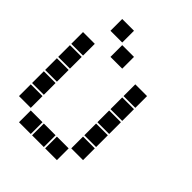

<svg xmlns="http://www.w3.org/2000/svg" viewBox="-220 -920 1039 1039"><g transform="rotate(45 300.0 -400.0)"><path d="M106 -795Q105 -795 105 -795Q105 -795 105 -794V-706Q105 -705 105 -705Q105 -705 106 -705H194Q195 -705 195 -705Q195 -705 195 -706V-794Q195 -795 195 -795Q195 -795 194 -795ZM206 -695Q205 -695 205 -695Q205 -695 205 -694V-606Q205 -605 205 -605Q205 -605 206 -605H294Q295 -605 295 -605Q295 -605 295 -606V-694Q295 -695 295 -695Q295 -695 294 -695ZM6 -595Q5 -595 5 -595Q5 -595 5 -594V-506Q5 -505 5 -505Q5 -505 6 -505H94Q95 -505 95 -505Q95 -505 95 -506V-594Q95 -595 95 -595Q95 -595 94 -595ZM406 -595Q405 -595 405 -595Q405 -595 405 -594V-506Q405 -505 405 -505Q405 -505 406 -505H494Q495 -505 495 -505Q495 -505 495 -506V-594Q495 -595 495 -595Q495 -595 494 -595ZM6 -495Q5 -495 5 -495Q5 -495 5 -494V-406Q5 -405 5 -405Q5 -405 6 -405H94Q95 -405 95 -405Q95 -405 95 -406V-494Q95 -495 95 -495Q95 -495 94 -495ZM406 -495Q405 -495 405 -495Q405 -495 405 -494V-406Q405 -405 405 -405Q405 -405 406 -405H494Q495 -405 495 -405Q495 -405 495 -406V-494Q495 -495 495 -495Q495 -495 494 -495ZM6 -395Q5 -395 5 -395Q5 -395 5 -394V-306Q5 -305 5 -305Q5 -305 6 -305H94Q95 -305 95 -305Q95 -305 95 -306V-394Q95 -395 95 -395Q95 -395 94 -395ZM406 -395Q405 -395 405 -395Q405 -395 405 -394V-306Q405 -305 405 -305Q405 -305 406 -305H494Q495 -305 495 -305Q495 -305 495 -306V-394Q495 -395 495 -395Q495 -395 494 -395ZM6 -295Q5 -295 5 -295Q5 -295 5 -294V-206Q5 -205 5 -205Q5 -205 6 -205H94Q95 -205 95 -205Q95 -205 95 -206V-294Q95 -295 95 -295Q95 -295 94 -295ZM406 -295Q405 -295 405 -295Q405 -295 405 -294V-206Q405 -205 405 -205Q405 -205 406 -205H494Q495 -205 495 -205Q495 -205 495 -206V-294Q495 -295 495 -295Q495 -295 494 -295ZM6 -195Q5 -195 5 -195Q5 -195 5 -194V-106Q5 -105 5 -105Q5 -105 6 -105H94Q95 -105 95 -105Q95 -105 95 -106V-194Q95 -195 95 -195Q95 -195 94 -195ZM406 -195Q405 -195 405 -195Q405 -195 405 -194V-106Q405 -105 405 -105Q405 -105 406 -105H494Q495 -105 495 -105Q495 -105 495 -106V-194Q495 -195 495 -195Q495 -195 494 -195ZM106 -95Q105 -95 105 -95Q105 -95 105 -94V-6Q105 -5 105 -5Q105 -5 106 -5H194Q195 -5 195 -5Q195 -5 195 -6V-94Q195 -95 195 -95Q195 -95 194 -95ZM206 -95Q205 -95 205 -95Q205 -95 205 -94V-6Q205 -5 205 -5Q205 -5 206 -5H294Q295 -5 295 -5Q295 -5 295 -6V-94Q295 -95 295 -95Q295 -95 294 -95ZM306 -95Q305 -95 305 -95Q305 -95 305 -94V-6Q305 -5 305 -5Q305 -5 306 -5H394Q395 -5 395 -5Q395 -5 395 -6V-94Q395 -95 395 -95Q395 -95 394 -95Z"/></g></svg>

Font: Doto Black
Style: Regular
Weight: 900
Monospace: yes
Version: Version 1.000